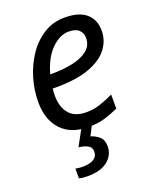

<svg xmlns="http://www.w3.org/2000/svg" viewBox="-145 -633 789 961"><g transform="rotate(-20 249.5 -153.0)"><path d="M242 10Q149 10 98.5 -44.5Q48 -99 48 -192Q48 -256 66.5 -318.5Q85 -381 120 -432.5Q155 -484 204.5 -515Q254 -546 316 -546Q392 -546 430.5 -513Q469 -480 469 -421Q469 -369 436.5 -326Q404 -283 335 -257.5Q266 -232 156 -232H139Q138 -223 137.5 -213Q137 -203 137 -195Q137 -134 167 -98.5Q197 -63 258 -63Q296 -63 330 -74Q364 -85 404 -104V-29Q366 -12 329.5 -1Q293 10 242 10ZM152 -303H159Q219 -303 270 -313.5Q321 -324 352 -348.5Q383 -373 383 -414Q383 -440 365.5 -456.5Q348 -473 311 -473Q263 -473 218.5 -428.5Q174 -384 152 -303ZM154 240Q127 240 109 235V183Q119 185 128.5 186Q138 187 145 187Q227 187 227 134Q227 112 208.5 102Q190 92 160 88L208 0H264L235 57Q258 64 278.5 80.5Q299 97 299 134Q299 179 262 209.5Q225 240 154 240Z"/></g></svg>

Font: Noto IKEA Latin
Style: Italic
Weight: 400
Italic angle: -12°
Designer: Monotype Design Team
Foundry: Monotype Imaging Inc.
Version: Version 1.0